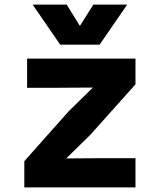

<svg xmlns="http://www.w3.org/2000/svg" viewBox="-20 -809 690 829"><path d="M85 0V-113L276 -328L381 -431L230 -430H97V-556H565V-445L371 -228L266 -125L417 -126H565V0ZM121 -789H268L325 -697L383 -789H529L410 -616H240Z"/></svg>

Font: Azeret Mono Thin
Style: Regular
Weight: 100
Designer: Martin Vácha
Foundry: Displaay
Version: Version 1.002